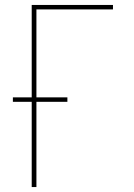

<svg xmlns="http://www.w3.org/2000/svg" viewBox="-20 -755 540 775"><path d="M108 0V-344H32V-362H108V-735H436V-717H127V-362H252V-344H127V0Z"/></svg>

Font: Iosevka Term Curly Thin
Style: Regular
Weight: 100
Designer: Belleve Invis
Foundry: Belleve Invis
Version: Version 32.3.0